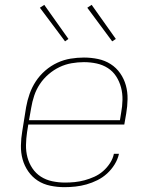

<svg xmlns="http://www.w3.org/2000/svg" viewBox="-20 -766 640 794"><path d="M246 8Q217 8 188 2Q159 -4 136 -19Q113 -34 97 -57Q81 -80 73.5 -107Q66 -134 66.5 -164Q67 -194 72 -223L88 -323Q93 -351 102.5 -378Q112 -405 128 -429.5Q144 -454 167 -474Q190 -494 217 -506.5Q244 -519 272 -523.5Q300 -528 327 -528Q357 -528 385.5 -522Q414 -516 437.5 -501Q461 -486 477 -463Q493 -440 500.5 -413Q508 -386 507.5 -356Q507 -326 502 -297L494 -251H97L92 -220Q88 -193 87.5 -166.5Q87 -140 93.5 -115.5Q100 -91 114 -70Q128 -49 149 -35.5Q170 -22 196 -16.5Q222 -11 249 -11Q269 -11 289 -13Q309 -15 329.5 -20.5Q350 -26 370 -35Q390 -44 406.5 -58.5Q423 -73 435 -91.5Q447 -110 451 -130H472Q467 -107 454 -86Q441 -65 423 -48.5Q405 -32 383 -21Q361 -10 338 -3.5Q315 3 292 5.5Q269 8 246 8ZM100 -269H476L481 -300Q486 -326 486.5 -353Q487 -380 480.5 -404.5Q474 -429 460.5 -450Q447 -471 426 -484.5Q405 -498 379.5 -503.5Q354 -509 327 -509Q302 -509 276 -504.5Q250 -500 226 -488.5Q202 -477 181 -459Q160 -441 145 -418.5Q130 -396 121.5 -370.5Q113 -345 109 -320ZM444 -595 341 -734 359 -746 459 -605ZM249 -595 145 -734 163 -746 263 -605Z"/></svg>

Font: Iosevka Thin Extended Oblique
Style: Regular
Weight: 100
Width: 7
Italic angle: -9°
Monospace: yes
Designer: Belleve Invis
Foundry: Belleve Invis
Version: Version 32.5.0; ttfautohint (v1.8.4)